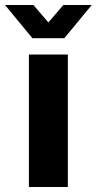

<svg xmlns="http://www.w3.org/2000/svg" viewBox="-61 -744 385 764"><path d="M54 0V-527H209V0ZM-41 -724H72L157 -625H106L191 -724H304L195 -592H68Z"/></svg>

Font: Archivo SemiCondensed ExtraBold
Style: Regular
Weight: 800
Width: 4
Designer: Hector Gatti
Foundry: Omnibus-Type
Version: Version 2.001